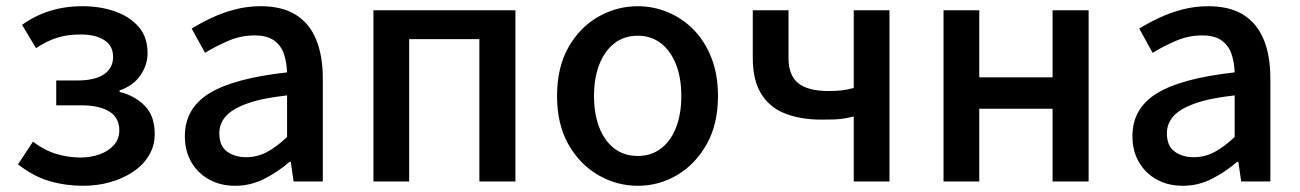

<svg xmlns="http://www.w3.org/2000/svg" viewBox="-20 -584 4185 618"><path d="M248 14Q191 14 139.5 -1Q88 -16 38 -55L86 -128Q123 -100 161.5 -88.5Q200 -77 238 -77Q273 -77 301.5 -87.5Q330 -98 347 -117.5Q364 -137 364 -164Q364 -205 332 -225Q300 -245 241 -245H161V-325H229Q286 -325 315 -345Q344 -365 344 -401Q344 -437 315.5 -455Q287 -473 240 -473Q195 -473 162 -462Q129 -451 96 -429L51 -504Q91 -533 139.5 -548.5Q188 -564 246 -564Q302 -564 349.5 -547.5Q397 -531 426 -498Q455 -465 455 -413Q455 -375 432 -341.5Q409 -308 365 -293V-288Q414 -276 446 -243.5Q478 -211 478 -153Q478 -114 459 -83Q440 -52 407.5 -30.5Q375 -9 334 2.5Q293 14 248 14Z M737 14Q690 14 653.5 -6Q617 -26 596 -62Q575 -98 575 -146Q575 -235 653.5 -283.5Q732 -332 904 -351Q903 -383 894 -410Q885 -437 862.5 -453.5Q840 -470 799 -470Q756 -470 716 -453Q676 -436 640 -414L597 -492Q626 -510 661 -526.5Q696 -543 736 -553.5Q776 -564 819 -564Q888 -564 932 -536.5Q976 -509 997.5 -457Q1019 -405 1019 -331V0H925L916 -63H912Q875 -31 831 -8.5Q787 14 737 14ZM772 -78Q808 -78 839 -94.5Q870 -111 904 -143V-277Q823 -268 775 -250.5Q727 -233 706.5 -209.5Q686 -186 686 -155Q686 -114 711 -96Q736 -78 772 -78Z M1182 0V-551H1639V0H1523V-458H1297V0Z M2033 14Q1965 14 1905.5 -20.5Q1846 -55 1809.5 -119.5Q1773 -184 1773 -275Q1773 -367 1809.5 -431.5Q1846 -496 1905.5 -530Q1965 -564 2033 -564Q2083 -564 2130 -544.5Q2177 -525 2213 -488Q2249 -451 2270 -397.5Q2291 -344 2291 -275Q2291 -184 2254.5 -119.5Q2218 -55 2159.5 -20.5Q2101 14 2033 14ZM2033 -82Q2076 -82 2107.5 -106Q2139 -130 2156 -173.5Q2173 -217 2173 -275Q2173 -333 2156 -376.5Q2139 -420 2107.5 -444.5Q2076 -469 2033 -469Q1989 -469 1957.5 -444.5Q1926 -420 1909 -376.5Q1892 -333 1892 -275Q1892 -217 1909 -173.5Q1926 -130 1957.5 -106Q1989 -82 2033 -82Z M2728 0V-209Q2711 -205 2696 -202.5Q2681 -200 2664.5 -199.5Q2648 -199 2623 -199Q2556 -199 2506 -219Q2456 -239 2429.5 -283Q2403 -327 2403 -397V-551H2518V-397Q2518 -342 2549 -316.5Q2580 -291 2647 -291Q2670 -291 2688.5 -293Q2707 -295 2728 -301V-551H2843V0Z M3017 0V-551H3132V-335H3368V-551H3484V0H3368V-234H3132V0Z M3787 14Q3740 14 3703.5 -6Q3667 -26 3646 -62Q3625 -98 3625 -146Q3625 -235 3703.5 -283.5Q3782 -332 3954 -351Q3953 -383 3944 -410Q3935 -437 3912.5 -453.5Q3890 -470 3849 -470Q3806 -470 3766 -453Q3726 -436 3690 -414L3647 -492Q3676 -510 3711 -526.5Q3746 -543 3786 -553.5Q3826 -564 3869 -564Q3938 -564 3982 -536.5Q4026 -509 4047.5 -457Q4069 -405 4069 -331V0H3975L3966 -63H3962Q3925 -31 3881 -8.5Q3837 14 3787 14ZM3822 -78Q3858 -78 3889 -94.5Q3920 -111 3954 -143V-277Q3873 -268 3825 -250.5Q3777 -233 3756.5 -209.5Q3736 -186 3736 -155Q3736 -114 3761 -96Q3786 -78 3822 -78Z"/></svg>

Font: Noto Sans KR Medium
Style: Regular
Weight: 500
Designer: Ryoko NISHIZUKA  (kana, bopomofo & ideographs); Paul D. Hunt (Latin, Greek & Cyrillic); Sandoll Communications , Soo-you
Foundry: Adobe
Version: Version 2.004-H2;hotconv 1.0.118;makeotfexe 2.5.65603